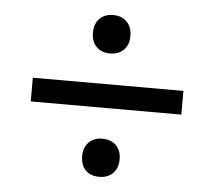

<svg xmlns="http://www.w3.org/2000/svg" viewBox="-43 -633 665 597"><g transform="rotate(5 290.0 -334.5)"><path d="M287 -467Q261 -467 245 -483Q229 -499 229 -527Q229 -555 245 -571Q261 -587 287 -587Q314 -587 330 -570.5Q346 -554 346 -527Q346 -499 330 -483Q314 -467 287 -467ZM55 -297V-371H525V-297ZM229 -142Q229 -169 245 -185Q261 -201 287 -201Q314 -201 330 -185Q346 -169 346 -142Q346 -114 330 -98Q314 -82 287 -82Q260 -82 244.5 -98Q229 -114 229 -142Z"/></g></svg>

Font: Cantarell
Style: Regular
Weight: 400
Designer: Dave Crossland, Nikolaus Waxweiler, Florian Fecher, Jacques Le Bailly, Eben Sorkin, Alexei Vanyashin, Alexios Zavras, Em
Version: Version 0.303